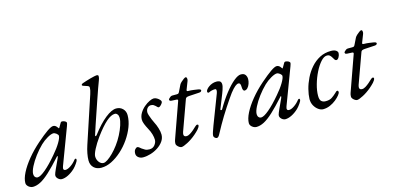

<svg xmlns="http://www.w3.org/2000/svg" viewBox="-74 -1103 3101 1516"><g transform="rotate(-15 1477.0 -345.0)"><path d="M45 14Q33 14 21 7.5Q9 1 1.5 -9Q-6 -19 -6 -30Q-6 -66 18 -113.5Q42 -161 85 -213.5Q128 -266 184 -315Q238 -362 272 -385.5Q306 -409 322 -409Q338 -409 350 -395Q364 -377 362.5 -378.5Q361 -380 362 -380Q364 -380 365.5 -381.5Q367 -383 368 -386Q382 -410 385 -415Q388 -420 385 -416Q391 -426 397 -426Q406 -426 415 -423Q424 -420 429.5 -415Q435 -410 435 -405Q435 -400 428 -380L316 -83Q303 -49 329 -49Q347 -49 372.5 -66.5Q398 -84 417 -109Q419 -111 421.5 -112.5Q424 -114 426 -114Q430 -114 431.5 -111.5Q433 -109 433 -103Q433 -96 419 -75.5Q405 -55 390 -40Q362 -14 333.5 0Q305 14 281 14Q271 14 261 8Q251 2 244.5 -7Q238 -16 238 -25Q238 -36 244 -48Q240 -39 243.5 -48Q247 -57 255.5 -76Q264 -95 274 -116Q284 -137 291 -153Q296 -164 295.5 -169.5Q295 -175 289 -168Q228 -100 184.5 -60Q141 -20 108 -3Q75 14 45 14ZM101 -49Q123 -49 166.5 -85.5Q210 -122 265 -187Q303 -231 325 -268Q347 -305 347 -323Q347 -331 334 -342Q328 -347 321 -350Q314 -353 309 -353Q291 -353 259.5 -335Q228 -317 202 -292Q169 -260 139 -220Q109 -180 90.5 -143Q72 -106 72 -83Q72 -68 80 -58.5Q88 -49 101 -49Z M607 8Q568 8 545 -14.5Q522 -37 522 -74Q522 -99 528 -130.5Q534 -162 545 -195L671 -576Q676 -590 678.5 -603.5Q681 -617 681 -630Q681 -635 675.5 -639Q670 -643 656 -647Q625 -655 625 -662Q625 -667 628.5 -670Q632 -673 641 -676Q652 -680 669.5 -685.5Q687 -691 705 -696Q723 -701 737.5 -704Q752 -707 756 -707Q772 -707 772 -697Q772 -688 770.5 -681.5Q769 -675 765 -664Q757 -644 743 -604.5Q729 -565 712.5 -516.5Q696 -468 679 -418.5Q662 -369 647.5 -326Q633 -283 625 -257Q621 -247 625.5 -245Q630 -243 637 -252Q696 -330 749 -372Q802 -414 839 -414Q871 -414 892 -393Q913 -372 913 -340Q913 -294 894.5 -245.5Q876 -197 844.5 -151.5Q813 -106 773 -70Q733 -34 690.5 -13Q648 8 607 8ZM633 -24Q646 -24 667 -38Q688 -52 712.5 -76.5Q737 -101 760 -132Q784 -164 804 -202.5Q824 -241 835.5 -276.5Q847 -312 847 -336Q847 -353 838.5 -364.5Q830 -376 818 -376Q787 -376 747 -341Q707 -306 654 -234Q621 -188 601 -149Q581 -110 581 -91Q581 -64 596.5 -44Q612 -24 633 -24Z M946 14Q924 14 908 1.5Q892 -11 892 -30Q892 -53 902.5 -64.5Q913 -76 920 -76Q927 -76 934.5 -70.5Q942 -65 951 -57Q962 -49 975.5 -41.5Q989 -34 1011 -34Q1038 -34 1054 -53.5Q1070 -73 1071 -95Q1071 -117 1063.5 -142.5Q1056 -168 1042 -193Q1029 -217 1020.5 -238.5Q1012 -260 1012 -275Q1012 -304 1027.5 -329.5Q1043 -355 1065.5 -374Q1088 -393 1110 -403.5Q1132 -414 1145 -414Q1158 -414 1171 -406.5Q1184 -399 1192.5 -389.5Q1201 -380 1201 -373Q1201 -367 1195 -358.5Q1189 -350 1181 -343Q1173 -336 1167 -336Q1162 -336 1157 -341Q1152 -346 1146 -352Q1140 -358 1131.5 -363Q1123 -368 1109 -368Q1093 -368 1081 -354.5Q1069 -341 1069 -319Q1069 -311 1074.5 -294Q1080 -277 1087.5 -259Q1095 -241 1102 -227Q1113 -207 1122.5 -176.5Q1132 -146 1132 -123Q1132 -93 1114.5 -68Q1097 -43 1069 -24.5Q1041 -6 1008.5 4Q976 14 946 14Z M1260 14Q1252 14 1242 7.5Q1232 1 1225.5 -7.5Q1219 -16 1219 -23Q1219 -40 1223.5 -52Q1228 -64 1233 -79L1328 -346Q1330 -353 1326.5 -355.5Q1323 -358 1318 -358L1278 -360Q1265 -361 1262.5 -365.5Q1260 -370 1260 -374Q1260 -376 1265 -381.5Q1270 -387 1277.5 -392.5Q1285 -398 1294 -398H1330Q1341 -398 1345 -401.5Q1349 -405 1354 -416L1378 -465Q1382 -473 1393 -483.5Q1404 -494 1415.5 -502Q1427 -510 1432 -510Q1440 -510 1442 -499Q1444 -488 1440 -478L1414 -411Q1412 -404 1415.5 -402Q1419 -400 1427 -400Q1447 -400 1468 -397Q1489 -394 1502 -392Q1518 -389 1521.5 -385.5Q1525 -382 1525 -377Q1525 -375 1521 -370.5Q1517 -366 1506 -365Q1484 -364 1464 -362.5Q1444 -361 1422 -360Q1406 -359 1399.5 -355Q1393 -351 1391 -345L1302 -99Q1298 -87 1298 -78Q1298 -69 1303.5 -64Q1309 -59 1320 -59Q1334 -59 1350 -69Q1366 -79 1381 -92Q1396 -105 1406 -115Q1417 -126 1425 -125Q1433 -124 1433 -118Q1433 -111 1428 -102.5Q1423 -94 1415 -85Q1399 -68 1381.5 -53Q1364 -38 1345.5 -25.5Q1327 -13 1310.5 -4.5Q1294 4 1281 9Q1268 14 1260 14Z M1548 17Q1543 17 1537 13.5Q1531 10 1527 4.5Q1523 -1 1523 -7Q1523 -19 1529.5 -37.5Q1536 -56 1546 -84L1638 -324Q1643 -337 1642.5 -348Q1642 -359 1632 -359Q1618 -359 1604.5 -355.5Q1591 -352 1584 -348Q1578 -344 1572.5 -346.5Q1567 -349 1567 -356Q1567 -364 1574.5 -374Q1582 -384 1595 -393Q1607 -402 1623.5 -408Q1640 -414 1658 -414Q1686 -414 1693.5 -400Q1701 -386 1695.5 -362.5Q1690 -339 1678 -309L1633 -196Q1629 -189 1635.5 -187Q1642 -185 1645 -190Q1685 -259 1725.5 -310.5Q1766 -362 1801 -390.5Q1836 -419 1859 -419Q1885 -419 1895.5 -404Q1906 -389 1906 -369Q1906 -351 1899.5 -332Q1893 -313 1881.5 -300.5Q1870 -288 1856 -288Q1848 -288 1844 -297.5Q1840 -307 1840 -323Q1840 -338 1836 -346.5Q1832 -355 1821 -355Q1811 -355 1794.5 -342Q1778 -329 1753 -297Q1742 -282 1724 -256Q1706 -230 1685.5 -198.5Q1665 -167 1645 -134.5Q1625 -102 1610 -75Q1583 -27 1571.5 -5Q1560 17 1548 17Z M1872 14Q1860 14 1848 7.5Q1836 1 1828.5 -9Q1821 -19 1821 -30Q1821 -66 1845 -113.5Q1869 -161 1912 -213.5Q1955 -266 2011 -315Q2065 -362 2099 -385.5Q2133 -409 2149 -409Q2165 -409 2177 -395Q2191 -377 2189.5 -378.5Q2188 -380 2189 -380Q2191 -380 2192.5 -381.5Q2194 -383 2195 -386Q2209 -410 2212 -415Q2215 -420 2212 -416Q2218 -426 2224 -426Q2233 -426 2242 -423Q2251 -420 2256.5 -415Q2262 -410 2262 -405Q2262 -400 2255 -380L2143 -83Q2130 -49 2156 -49Q2174 -49 2199.5 -66.5Q2225 -84 2244 -109Q2246 -111 2248.5 -112.5Q2251 -114 2253 -114Q2257 -114 2258.5 -111.5Q2260 -109 2260 -103Q2260 -96 2246 -75.5Q2232 -55 2217 -40Q2189 -14 2160.5 0Q2132 14 2108 14Q2098 14 2088 8Q2078 2 2071.5 -7Q2065 -16 2065 -25Q2065 -36 2071 -48Q2067 -39 2070.5 -48Q2074 -57 2082.5 -76Q2091 -95 2101 -116Q2111 -137 2118 -153Q2123 -164 2122.5 -169.5Q2122 -175 2116 -168Q2055 -100 2011.5 -60Q1968 -20 1935 -3Q1902 14 1872 14ZM1928 -49Q1950 -49 1993.5 -85.5Q2037 -122 2092 -187Q2130 -231 2152 -268Q2174 -305 2174 -323Q2174 -331 2161 -342Q2155 -347 2148 -350Q2141 -353 2136 -353Q2118 -353 2086.5 -335Q2055 -317 2029 -292Q1996 -260 1966 -220Q1936 -180 1917.5 -143Q1899 -106 1899 -83Q1899 -68 1907 -58.5Q1915 -49 1928 -49Z M2417 15Q2399 15 2379.5 1.5Q2360 -12 2346.5 -35.5Q2333 -59 2333 -90Q2334 -126 2345 -169.5Q2356 -213 2377 -256Q2398 -299 2429.5 -335Q2461 -371 2502 -392.5Q2543 -414 2594 -414Q2621 -414 2635 -404.5Q2649 -395 2649 -382Q2649 -366 2639.5 -349.5Q2630 -333 2619 -333Q2611 -333 2605.5 -340Q2600 -347 2595 -357Q2589 -368 2580 -377.5Q2571 -387 2554 -387Q2530 -387 2504 -358Q2478 -329 2455.5 -284Q2433 -239 2419 -189Q2405 -139 2405 -98Q2405 -65 2418 -53Q2431 -41 2453 -41Q2485 -41 2504 -53.5Q2523 -66 2542 -84Q2549 -91 2552.5 -94Q2556 -97 2562 -97Q2570 -97 2570 -84Q2570 -76 2557.5 -60Q2545 -44 2523.5 -26.5Q2502 -9 2474.5 3Q2447 15 2417 15Z M2695 14Q2687 14 2677 7.5Q2667 1 2660.5 -7.5Q2654 -16 2654 -23Q2654 -40 2658.5 -52Q2663 -64 2668 -79L2763 -346Q2765 -353 2761.5 -355.5Q2758 -358 2753 -358L2713 -360Q2700 -361 2697.5 -365.5Q2695 -370 2695 -374Q2695 -376 2700 -381.5Q2705 -387 2712.5 -392.5Q2720 -398 2729 -398H2765Q2776 -398 2780 -401.5Q2784 -405 2789 -416L2813 -465Q2817 -473 2828 -483.5Q2839 -494 2850.5 -502Q2862 -510 2867 -510Q2875 -510 2877 -499Q2879 -488 2875 -478L2849 -411Q2847 -404 2850.5 -402Q2854 -400 2862 -400Q2882 -400 2903 -397Q2924 -394 2937 -392Q2953 -389 2956.5 -385.5Q2960 -382 2960 -377Q2960 -375 2956 -370.5Q2952 -366 2941 -365Q2919 -364 2899 -362.5Q2879 -361 2857 -360Q2841 -359 2834.5 -355Q2828 -351 2826 -345L2737 -99Q2733 -87 2733 -78Q2733 -69 2738.5 -64Q2744 -59 2755 -59Q2769 -59 2785 -69Q2801 -79 2816 -92Q2831 -105 2841 -115Q2852 -126 2860 -125Q2868 -124 2868 -118Q2868 -111 2863 -102.5Q2858 -94 2850 -85Q2834 -68 2816.5 -53Q2799 -38 2780.5 -25.5Q2762 -13 2745.5 -4.5Q2729 4 2716 9Q2703 14 2695 14Z"/></g></svg>

Font: EB Garamond
Style: Italic
Weight: 400
Italic angle: -17.2°
Designer: Georg Duffner and Octavio Pardo
Foundry: Georg Duffner
Version: Version 1.001